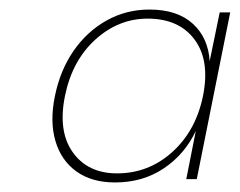

<svg xmlns="http://www.w3.org/2000/svg" viewBox="-20 -729 502 402"><path d="M95 -528Q106 -582 134 -622.5Q162 -663 203 -686Q244 -709 293 -709Q351 -709 383.5 -679.5Q416 -650 419 -601L440 -703H462L392 -354H370L390 -455Q367 -406 323 -376.5Q279 -347 221 -347Q172 -347 140 -370Q108 -393 96 -434Q84 -475 95 -528ZM116 -528Q101 -454 132.5 -410Q164 -366 225 -366Q291 -366 340.5 -410.5Q390 -455 405 -528Q420 -602 387.5 -646Q355 -690 289 -690Q228 -690 179.5 -646Q131 -602 116 -528Z"/></svg>

Font: Albert Sans Thin
Style: Italic
Weight: 250
Italic angle: -11.25°
Designer: Andreas Rasmussen
Foundry: a.Foundry
Version: Version 1.025